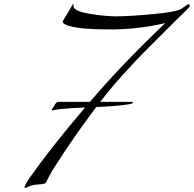

<svg xmlns="http://www.w3.org/2000/svg" viewBox="-20 -909 961 952"><path d="M126 -26Q236 -182 402 -376Q320 -373 279 -368Q271 -367 263.5 -366Q256 -365 252 -364Q248 -363 244.5 -362.5Q241 -362 239 -362Q236 -362 236 -364Q236 -365 238 -368Q240 -371 243 -375.5Q246 -380 248 -383Q249 -385 251 -388.5Q253 -392 254 -393.5Q255 -395 257.5 -397.5Q260 -400 261.5 -401Q263 -402 265.5 -403Q268 -404 271 -404H426Q582 -588 798 -793L797 -794Q667 -763 522 -763Q387 -763 328 -779Q291 -788 291 -803Q291 -805 310 -835Q316 -844 324 -858.5Q332 -873 337 -881Q342 -889 345 -889L346 -888L345 -885Q344 -882 344 -880Q344 -854 422.5 -841Q501 -828 557 -828Q620 -828 739 -839Q858 -850 880 -866Q911 -888 913 -888Q921 -888 921 -880Q921 -878 918.5 -874.5Q916 -871 908.5 -863Q901 -855 891.5 -846Q882 -837 862 -817.5Q842 -798 822 -778Q819 -775 786.5 -742.5Q754 -710 746.5 -702.5Q739 -695 709 -665Q679 -635 667.5 -622.5Q656 -610 630 -582.5Q604 -555 588.5 -537.5Q573 -520 551.5 -495.5Q530 -471 512 -448.5Q494 -426 477 -404H630Q639 -404 639 -399Q639 -394 598 -389Q544 -382 457 -378Q348 -234 248 -77Q230 -50 208 -4Q205 1 194 3Q183 5 166.5 6Q150 7 143 9Q127 13 118.5 18Q110 23 106 23Q102 23 102 19Q102 10 126 -26Z"/></svg>

Font: Miama Nueva
Style: Medium
Weight: 400
Italic angle: -28°
Version: Version 1.0